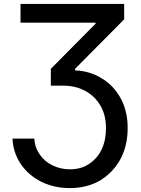

<svg xmlns="http://www.w3.org/2000/svg" viewBox="-20 -747 723 982"><path d="M184 44Q209 80 249 99Q291 119 337 119Q395 119 436 91Q478 63 500 17Q522 -30 522 -90Q522 -159 494 -206Q466 -255 416 -282Q367 -309 302 -309H240V-395L469 -626V-631H85V-727H615V-648L364 -395V-387Q442 -384 504 -344Q563 -308 599 -241Q633 -176 633 -92Q633 -3 596 67Q559 135 492 176Q425 215 337 215Q258 215 192 183Q125 149 87 93Q47 34 44 -38H156Q157 6 184 44Z"/></svg>

Font: Sinter Medium
Style: Regular
Weight: 500
Foundry: Adobe & rsms
Version: Version 1.000